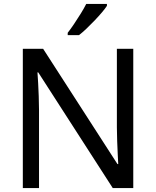

<svg xmlns="http://www.w3.org/2000/svg" viewBox="-20 -964 800 984"><path d="M663 0H558L176 -593H172Q174 -570 175.5 -538.5Q177 -507 178.5 -471.5Q180 -436 180 -399V0H97V-714H201L582 -123H586Q585 -139 583.5 -171Q582 -203 580.5 -241Q579 -279 579 -311V-714H663ZM528 -934Q519 -920 502 -900Q485 -880 464.5 -858.5Q444 -837 423.5 -817.5Q403 -798 385 -784H327V-796Q342 -815 359.5 -841Q377 -867 394 -894.5Q411 -922 422 -944H528Z"/></svg>

Font: Noto Sans Sinhala
Style: Regular
Weight: 400
Designer: Jelle Bosma - Monotype Design Team
Foundry: Monotype Imaging Inc.
Version: Version 2.006